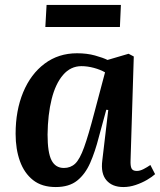

<svg xmlns="http://www.w3.org/2000/svg" viewBox="-20 -741 646 775"><path d="M507 -94Q506 -71 511 -61Q516 -51 532 -51Q545 -51 559.5 -58.5Q574 -66 587 -75L606 -38Q594 -27 573.5 -15Q553 -3 528 5.5Q503 14 478 14Q433 14 409.5 -13.5Q386 -41 393 -94L417 -297L409 -298L379 -188Q364 -129 344 -83.5Q324 -38 291.5 -12Q259 14 205 14Q149 14 113.5 -14Q78 -42 60.5 -90.5Q43 -139 43 -201Q43 -295 73.5 -368.5Q104 -442 160 -484Q216 -526 291 -526Q331 -526 363.5 -517Q396 -508 414 -499L499 -524L520 -513ZM238 -63Q265 -63 283.5 -80.5Q302 -98 319.5 -146.5Q337 -195 361 -287L404 -449Q385 -460 359 -467Q333 -474 309 -474Q265 -474 234.5 -438.5Q204 -403 188.5 -341Q173 -279 172 -198Q172 -125 188 -94Q204 -63 238 -63ZM168 -721H468L464 -632H163Z"/></svg>

Font: Literata 36pt SemiBold
Style: Italic
Weight: 600
Italic angle: -2°
Designer: Latin by Veronika Burian and Jose Scaglione. Greek by Irene Vlachou. Cyrillic by Vera Evstafieva
Foundry: TypeTogether
Version: Version 3.002